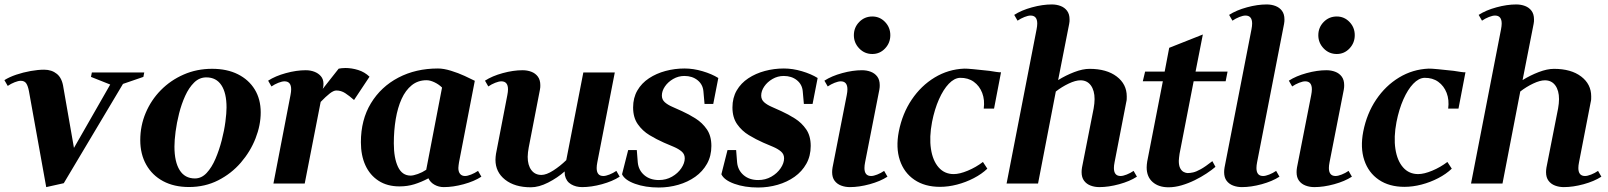

<svg xmlns="http://www.w3.org/2000/svg" viewBox="-39 -826 7238 864"><path d="M169 16 91.2 -416Q86.8 -439 79.1 -450.7Q71.4 -462.4 54.4 -462.4Q43.4 -462.4 26.9 -455.9Q10.4 -449.4 -4.2 -439.4L-19.2 -465.4Q2.8 -479.4 34 -489.9Q65.2 -500.4 98.7 -506.4Q132.2 -512.4 159.6 -512.4Q193.8 -512.4 217.1 -493.4Q240.4 -474.4 246.2 -432.8L293.8 -160.4L457 -445.6L370.4 -480L374.4 -500H610.2L606.2 -480L514.4 -448.4L248 -1.6Z M811.4 15.6Q744.2 15.6 695 -10.8Q645.8 -37.2 619 -84.9Q592.2 -132.6 592.2 -195.4Q592.2 -260 616.6 -317.9Q641 -375.8 684.8 -420.3Q728.6 -464.8 787.6 -490.6Q846.6 -516.4 915.4 -516.4Q982.6 -516.4 1031.6 -491.8Q1080.6 -467.2 1107.4 -423.3Q1134.2 -379.4 1134.2 -320.2Q1134.2 -262.6 1110.9 -203.2Q1087.6 -143.8 1044.8 -94.2Q1002 -44.6 942.7 -14.5Q883.4 15.6 811.4 15.6ZM838 -23Q867.8 -23 890.9 -47.7Q914 -72.4 930.7 -111.5Q947.4 -150.6 958.8 -194.7Q970.2 -238.8 975.3 -278.2Q980.4 -317.6 980.4 -342.2Q980.4 -407.6 957.2 -442.7Q934 -477.8 889.4 -477.8Q858.2 -477.8 834.6 -454.6Q811 -431.4 794.3 -394.6Q777.6 -357.8 766.9 -315.4Q756.2 -273 751.1 -233.6Q746 -194.2 746 -166.6Q746 -97.8 769.4 -60.4Q792.8 -23 838 -23Z M1191.4 0 1268.2 -398Q1271.2 -413 1271.2 -424Q1271.2 -460 1241.2 -460Q1230.2 -460 1213.7 -453.5Q1197.2 -447 1182.6 -437L1167.6 -463Q1200 -484 1247.6 -497Q1295.2 -510 1336.8 -510Q1358 -510 1375.9 -503.1Q1393.8 -496.2 1405.2 -482.8Q1416.6 -469.4 1416.6 -448.8Q1416.6 -441.8 1416 -437.5Q1415.4 -433.2 1413.4 -426.2L1485 -517Q1490.6 -518.2 1498.3 -519.1Q1506 -520 1515.4 -520Q1543.6 -520 1572.7 -511Q1601.8 -502 1623.8 -480.8L1554.2 -376Q1532.6 -395 1514.3 -406.9Q1496 -418.8 1474.4 -418.8Q1462.2 -418.8 1444.7 -405.2Q1427.2 -391.6 1404 -367.4L1332.2 0Z M1958 16Q1935.4 16 1916.4 5.4Q1897.4 -5.2 1889 -23.6Q1856.4 -6.4 1825.4 3.2Q1794.4 12.8 1758.8 12.8Q1703.6 12.8 1664.6 -12.5Q1625.6 -37.8 1605.3 -82.2Q1585 -126.6 1585 -186Q1585 -287 1630.2 -361.4Q1675.4 -435.8 1753.8 -476.8Q1832.2 -517.8 1931.8 -517.8Q1957.4 -517.8 1990.3 -507.7Q2023.2 -497.6 2052.2 -484.2L2097.6 -462.4L2026.6 -96Q2025.6 -89 2024.6 -82Q2023.6 -75 2023.6 -70Q2023.6 -52.8 2031.5 -43.4Q2039.4 -34 2053.6 -34Q2064.6 -34 2080.9 -40.5Q2097.2 -47 2112.2 -57L2127.2 -31Q2095.2 -10 2047.4 3Q1999.6 16 1958 16ZM1808.8 -35.8Q1821 -35.8 1841.2 -43Q1861.4 -50.2 1879 -62L1950.2 -432Q1936 -446.2 1916.3 -455.6Q1896.6 -465 1880.6 -465Q1841.8 -465 1813.8 -442.4Q1785.8 -419.8 1768.1 -380.6Q1750.4 -341.4 1741.8 -290Q1733.2 -238.6 1733.2 -181Q1733.2 -115.2 1751.8 -75.5Q1770.4 -35.8 1808.8 -35.8Z M2580.4 16Q2552.6 16 2530.8 3.2Q2509 -9.6 2503 -37.2Q2502.4 -41.4 2502.3 -45.7Q2502.2 -50 2502 -54.6Q2469.8 -26 2427.9 -4.6Q2386 16.8 2349.8 16.8Q2277.4 16.8 2234 -17.4Q2190.6 -51.6 2190.6 -107Q2190.6 -113.4 2191.3 -120.2Q2192 -127 2193 -134L2244 -398Q2247 -413 2247 -424Q2247 -460 2217 -460Q2206 -460 2189.5 -453.5Q2173 -447 2158.4 -437L2143.4 -463Q2175.8 -484 2223.4 -497Q2271 -510 2312.6 -510Q2333.8 -510 2352 -503.1Q2370.2 -496.2 2381.3 -481.3Q2392.4 -466.4 2392.4 -442.8Q2392.4 -438.2 2392.2 -433.1Q2392 -428 2390.6 -422L2340.2 -162Q2338.2 -150.8 2336.9 -140.3Q2335.6 -129.8 2335.6 -120.2Q2335.6 -82.8 2352 -60.8Q2368.4 -38.8 2397.4 -38.8Q2419.6 -38.8 2450.7 -58.7Q2481.8 -78.6 2509.2 -105.4L2586 -500H2727.6L2649 -96Q2646 -81 2646 -70Q2646 -34 2676 -34Q2687 -34 2703.5 -40.5Q2720 -47 2734.6 -57L2749.6 -31Q2717.2 -10 2669.6 3Q2622 16 2580.4 16Z M2925.4 17.8Q2865 17.8 2818.7 1.1Q2772.4 -15.6 2760.2 -41.8L2787.8 -150.8H2826.6L2831 -95.2Q2834.4 -60 2860.2 -37.9Q2886 -15.8 2926 -15.8Q2958.6 -15.8 2985 -30.9Q3011.4 -46 3026.9 -69Q3042.4 -92 3042.4 -113.6Q3042.4 -132.2 3028.7 -144Q3015 -155.8 2993.6 -165Q2972.2 -174.2 2948.4 -184.2Q2915.8 -198.6 2884 -217.8Q2852.2 -237 2831.1 -267.1Q2810 -297.2 2810 -342.4Q2810 -385.8 2829.1 -418.8Q2848.2 -451.8 2881.4 -473.7Q2914.6 -495.6 2956 -506.7Q2997.4 -517.8 3041.4 -517.8Q3081 -517.8 3122.6 -505.5Q3164.2 -493.2 3193.4 -475L3170.6 -358.2H3131.4L3126.4 -414.8Q3123.8 -446 3100 -465.1Q3076.2 -484.2 3040.8 -484.2Q3013.6 -484.2 2990.2 -470.6Q2966.8 -457 2953.1 -436.8Q2939.4 -416.6 2939.4 -396Q2939.4 -377.8 2952.6 -366Q2965.8 -354.2 2986.7 -345.2Q3007.6 -336.2 3030 -325.8Q3061 -311.8 3091.3 -292.6Q3121.6 -273.4 3141.9 -243.9Q3162.2 -214.4 3162.2 -169.2Q3162.2 -124.2 3142.6 -89.2Q3123 -54.2 3089.6 -30.5Q3056.2 -6.8 3013.6 5.5Q2971 17.8 2925.4 17.8Z M3372.4 17.8Q3312 17.8 3265.7 1.1Q3219.4 -15.6 3207.2 -41.8L3234.8 -150.8H3273.6L3278 -95.2Q3281.4 -60 3307.2 -37.9Q3333 -15.8 3373 -15.8Q3405.6 -15.8 3432 -30.9Q3458.4 -46 3473.9 -69Q3489.4 -92 3489.4 -113.6Q3489.4 -132.2 3475.7 -144Q3462 -155.8 3440.6 -165Q3419.2 -174.2 3395.4 -184.2Q3362.8 -198.6 3331 -217.8Q3299.2 -237 3278.1 -267.1Q3257 -297.2 3257 -342.4Q3257 -385.8 3276.1 -418.8Q3295.2 -451.8 3328.4 -473.7Q3361.6 -495.6 3403 -506.7Q3444.4 -517.8 3488.4 -517.8Q3528 -517.8 3569.6 -505.5Q3611.2 -493.2 3640.4 -475L3617.6 -358.2H3578.4L3573.4 -414.8Q3570.8 -446 3547 -465.1Q3523.2 -484.2 3487.8 -484.2Q3460.6 -484.2 3437.2 -470.6Q3413.8 -457 3400.1 -436.8Q3386.4 -416.6 3386.4 -396Q3386.4 -377.8 3399.6 -366Q3412.8 -354.2 3433.7 -345.2Q3454.6 -336.2 3477 -325.8Q3508 -311.8 3538.3 -292.6Q3568.6 -273.4 3588.9 -243.9Q3609.2 -214.4 3609.2 -169.2Q3609.2 -124.2 3589.6 -89.2Q3570 -54.2 3536.6 -30.5Q3503.2 -6.8 3460.6 5.5Q3418 17.8 3372.4 17.8Z M3785.4 16Q3764.6 16 3746.2 9.1Q3727.8 2.2 3716.7 -12.6Q3705.6 -27.5 3705.6 -51.2Q3705.6 -55.9 3706 -61Q3706.4 -66 3707.4 -72L3771.4 -398Q3774.4 -413 3774.4 -424Q3774.4 -460 3744.4 -460Q3733.4 -460 3716.9 -453.5Q3700.4 -447 3685.8 -437L3670.8 -463Q3703.2 -484 3750.8 -497Q3798.4 -510 3840 -510Q3861.2 -510 3879.4 -503.1Q3897.6 -496.2 3908.7 -481.4Q3919.8 -466.5 3919.8 -442.8Q3919.8 -438.1 3919.5 -433.1Q3919.2 -428 3918 -422L3854 -96Q3851 -81 3851 -70Q3851 -34 3881 -34Q3892 -34 3908.5 -40.5Q3925 -47 3939.6 -57L3954.6 -31Q3922.2 -10 3874.6 3Q3827 16 3785.4 16ZM3886.5 -583Q3851.6 -583 3827.5 -608.1Q3803.4 -633.1 3803.4 -667.4Q3803.4 -702.4 3827.5 -727.1Q3851.6 -751.8 3886.5 -751.8Q3920.2 -751.8 3943.8 -727.1Q3967.4 -702.4 3967.4 -667.7Q3967.4 -633 3943.8 -608Q3920.2 -583 3886.5 -583Z M4191 14.8Q4122.6 14.8 4075.8 -17Q4029 -48.8 4010.3 -105.1Q3991.6 -161.4 4005.6 -234Q4021.6 -315.2 4063.8 -377.8Q4106 -440.4 4167 -477.3Q4228 -514.2 4300 -517.2Q4311 -517.6 4341.8 -514.6Q4372.6 -511.6 4413 -507.2Q4430 -504.6 4444 -502.4Q4458 -500.2 4465.6 -500.8L4434.2 -337.2H4387.8Q4393 -376.4 4380.9 -407.9Q4368.8 -439.4 4343.1 -457.9Q4317.4 -476.4 4280.8 -475.8Q4255 -474.6 4230.5 -449Q4206 -423.4 4186.3 -379Q4166.6 -334.6 4155.2 -277Q4142.2 -208.8 4150.3 -155.8Q4158.4 -102.8 4184.9 -72.7Q4211.4 -42.6 4252.8 -42.6Q4279.2 -42.6 4316.1 -58Q4353 -73.4 4384.2 -97.2L4404 -67Q4379 -43 4343.2 -24.4Q4307.4 -5.8 4268 4.5Q4228.6 14.8 4191 14.8Z M4908 16Q4887.2 16 4868.8 9.1Q4850.4 2.2 4839.3 -12.7Q4828.2 -27.6 4828.2 -51.2Q4828.2 -55.8 4828.6 -60.9Q4829 -66 4830 -72L4882.4 -338Q4884.4 -349 4885.5 -359.9Q4886.6 -370.8 4886.6 -380Q4886.6 -418.6 4869.9 -441.6Q4853.2 -464.6 4823 -464.6Q4801 -464.6 4770.2 -450Q4739.4 -435.4 4712.2 -414.2L4632.2 0H4490.6L4625.6 -694Q4628.6 -709 4628.6 -720Q4628.6 -756 4598.6 -756Q4587.6 -756 4571.1 -749.5Q4554.6 -743 4540 -733L4525 -759Q4557.4 -780 4605 -793Q4652.6 -806 4694.2 -806Q4715.4 -806 4733.6 -799.1Q4751.8 -792.2 4762.9 -777.3Q4774 -762.4 4774 -738.8Q4774 -734.2 4773.8 -729.1Q4773.6 -724 4772.2 -718L4722.6 -465.6Q4757.4 -487.2 4795.4 -501.7Q4833.4 -516.2 4863.8 -516.2Q4940.8 -516.2 4986.1 -481.8Q5031.4 -447.4 5031.4 -392.2Q5031.4 -385.8 5031.2 -379.6Q5031 -373.4 5029 -366L4976.6 -96Q4973.6 -81 4973.6 -70Q4973.6 -34 5003.6 -34Q5014.6 -34 5031.1 -40.5Q5047.6 -47 5062.2 -57L5077.2 -31Q5044.8 -10 4997.2 3Q4949.6 16 4908 16Z M5219.6 16.8Q5174.8 16.8 5147.9 -6.8Q5121 -30.4 5121 -72.6Q5121 -78.8 5121.7 -85.4Q5122.4 -92 5123.4 -99L5193.8 -460.2H5103.6L5114 -503.8H5202L5222.4 -610.8L5373.8 -670.8L5341 -503.8H5485L5476.4 -460.2H5332.4L5269 -134Q5268 -125 5266.8 -117Q5265.6 -109 5265.6 -102.2Q5265.6 -80.6 5272.1 -68.6Q5278.6 -56.6 5288.2 -51.9Q5297.8 -47.2 5305.6 -47.2Q5316.4 -47.2 5330.1 -50.2Q5343.8 -53.2 5364.4 -64.6Q5385 -76 5416.6 -100.8L5430.6 -75.2Q5414.6 -61.4 5390.3 -45.3Q5366 -29.2 5337.3 -15.1Q5308.6 -1 5278.2 7.9Q5247.8 16.8 5219.6 16.8Z M5471.4 -72 5592.6 -693.8Q5595.6 -708.9 5595.6 -720Q5595.6 -756 5565.6 -756Q5554.6 -756 5538.1 -749.5Q5521.6 -743 5507 -733L5492 -759Q5524.4 -780 5572 -793Q5619.6 -806 5661.2 -806Q5682.4 -806 5700.6 -799.1Q5718.8 -792.2 5729.9 -777.4Q5741 -762.5 5741 -738.8Q5741 -734.1 5740.7 -729.1Q5740.4 -724 5739.2 -718L5618 -96.2Q5615 -81.1 5615 -70Q5615 -34 5645 -34Q5656 -34 5672.5 -40.5Q5689 -47 5703.6 -57L5718.6 -31Q5686.2 -10 5638.6 3Q5591 16 5549.4 16Q5528.6 16 5510.2 9.1Q5491.8 2.2 5480.7 -12.6Q5469.6 -27.5 5469.6 -51.2Q5469.6 -55.9 5470 -61Q5470.4 -66 5471.4 -72Z M5875.4 16Q5854.6 16 5836.2 9.1Q5817.8 2.2 5806.7 -12.6Q5795.6 -27.5 5795.6 -51.2Q5795.6 -55.9 5796 -61Q5796.4 -66 5797.4 -72L5861.4 -398Q5864.4 -413 5864.4 -424Q5864.4 -460 5834.4 -460Q5823.4 -460 5806.9 -453.5Q5790.4 -447 5775.8 -437L5760.8 -463Q5793.2 -484 5840.8 -497Q5888.4 -510 5930 -510Q5951.2 -510 5969.4 -503.1Q5987.6 -496.2 5998.7 -481.4Q6009.8 -466.5 6009.8 -442.8Q6009.8 -438.1 6009.5 -433.1Q6009.2 -428 6008 -422L5944 -96Q5941 -81 5941 -70Q5941 -34 5971 -34Q5982 -34 5998.5 -40.5Q6015 -47 6029.6 -57L6044.6 -31Q6012.2 -10 5964.6 3Q5917 16 5875.4 16ZM5976.5 -583Q5941.6 -583 5917.5 -608.1Q5893.4 -633.1 5893.4 -667.4Q5893.4 -702.4 5917.5 -727.1Q5941.6 -751.8 5976.5 -751.8Q6010.2 -751.8 6033.8 -727.1Q6057.4 -702.4 6057.4 -667.7Q6057.4 -633 6033.8 -608Q6010.2 -583 5976.5 -583Z M6281 14.8Q6212.6 14.8 6165.8 -17Q6119 -48.8 6100.3 -105.1Q6081.6 -161.4 6095.6 -234Q6111.6 -315.2 6153.8 -377.8Q6196 -440.4 6257 -477.3Q6318 -514.2 6390 -517.2Q6401 -517.6 6431.8 -514.6Q6462.6 -511.6 6503 -507.2Q6520 -504.6 6534 -502.4Q6548 -500.2 6555.6 -500.8L6524.2 -337.2H6477.8Q6483 -376.4 6470.9 -407.9Q6458.8 -439.4 6433.1 -457.9Q6407.4 -476.4 6370.8 -475.8Q6345 -474.6 6320.5 -449Q6296 -423.4 6276.3 -379Q6256.6 -334.6 6245.2 -277Q6232.2 -208.8 6240.3 -155.8Q6248.4 -102.8 6274.9 -72.7Q6301.4 -42.6 6342.8 -42.6Q6369.2 -42.6 6406.1 -58Q6443 -73.4 6474.2 -97.2L6494 -67Q6469 -43 6433.2 -24.4Q6397.4 -5.8 6358 4.5Q6318.6 14.8 6281 14.8Z M6998 16Q6977.2 16 6958.8 9.1Q6940.4 2.2 6929.3 -12.7Q6918.2 -27.6 6918.2 -51.2Q6918.2 -55.8 6918.6 -60.9Q6919 -66 6920 -72L6972.4 -338Q6974.4 -349 6975.5 -359.9Q6976.6 -370.8 6976.6 -380Q6976.6 -418.6 6959.9 -441.6Q6943.2 -464.6 6913 -464.6Q6891 -464.6 6860.2 -450Q6829.4 -435.4 6802.2 -414.2L6722.2 0H6580.6L6715.6 -694Q6718.6 -709 6718.6 -720Q6718.6 -756 6688.6 -756Q6677.6 -756 6661.1 -749.5Q6644.6 -743 6630 -733L6615 -759Q6647.4 -780 6695 -793Q6742.6 -806 6784.2 -806Q6805.4 -806 6823.6 -799.1Q6841.8 -792.2 6852.9 -777.3Q6864 -762.4 6864 -738.8Q6864 -734.2 6863.8 -729.1Q6863.6 -724 6862.2 -718L6812.6 -465.6Q6847.4 -487.2 6885.4 -501.7Q6923.4 -516.2 6953.8 -516.2Q7030.8 -516.2 7076.1 -481.8Q7121.4 -447.4 7121.4 -392.2Q7121.4 -385.8 7121.2 -379.6Q7121 -373.4 7119 -366L7066.6 -96Q7063.6 -81 7063.6 -70Q7063.6 -34 7093.6 -34Q7104.6 -34 7121.1 -40.5Q7137.6 -47 7152.2 -57L7167.2 -31Q7134.8 -10 7087.2 3Q7039.6 16 6998 16Z"/></svg>

Font: Wittgenstein
Style: Italic
Weight: 400
Italic angle: -11°
Designer: Jörg Drees
Foundry: Jörg Drees
Version: Version 1.500